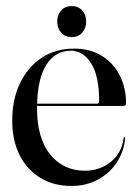

<svg xmlns="http://www.w3.org/2000/svg" viewBox="-20 -606 456 636"><path d="M397.5 -263.5Q397.5 -255 388 -255H102.5Q102.5 -253 102.5 -250.5Q102.5 -147.5 146.5 -94Q190.5 -40.5 261 -40.5Q310.5 -40.5 346.8 -69.5Q383 -98.5 389.5 -148.5Q389.5 -152 391.5 -152Q395 -152 394.5 -147.5Q390 -102.5 366 -66.8Q342 -31 303.2 -10.5Q264.5 10 216.5 10Q158 10 113.8 -16.8Q69.5 -43.5 45 -92.2Q20.5 -141 20.5 -207Q20.5 -276 46 -329.8Q71.5 -383.5 117.5 -414.2Q163.5 -445 225.5 -445Q278 -445 316.5 -421.5Q355 -398 376.2 -357Q397.5 -316 397.5 -263.5ZM215 -438Q163.5 -438 134.2 -392.5Q105 -347 103 -262.5H301Q308.5 -262.5 308.5 -271Q308.5 -354 282 -396Q255.5 -438 215 -438ZM217.5 -483Q196 -483 182.8 -497.8Q169.5 -512.5 169.5 -534.5Q169.5 -557 182.8 -571.5Q196 -586 217.5 -586Q239 -586 252.2 -571.5Q265.5 -557 265.5 -534.5Q265.5 -512.5 252.2 -497.8Q239 -483 217.5 -483Z"/></svg>

Font: Fraunces144ptRegular
Style: Regular
Weight: 400
Version: Version 1.000;[0bf87f6ff]